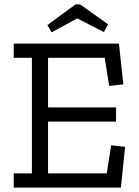

<svg xmlns="http://www.w3.org/2000/svg" viewBox="-20 -847 629 867"><path d="M42 0V-64H124V-586H42V-650H517L537 -466L473 -459L453 -586H197V-362H504V-298H197V-64H462L482 -191L545 -184L526 0ZM449 -702 329 -764 213 -701 194 -734 321 -827H342L468 -737Z"/></svg>

Font: Zilla Slab Regular
Style: Regular
Weight: 400
Designer: Typotheque.com
Foundry: Typotheque type foundry
Version: Version 1.0; 2017